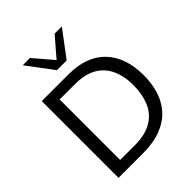

<svg xmlns="http://www.w3.org/2000/svg" viewBox="-263 -1115 1261 1261"><g transform="rotate(-45 368.0 -484.0)"><path d="M92.5 0Q92.5 -59.5 92.5 -114.5Q92.5 -169.5 92.5 -235.5V-474.5Q92.5 -542 92.5 -597.8Q92.5 -653.5 92.5 -713Q137.5 -713 178.5 -713Q219.5 -713 260 -713Q300.5 -713 343 -713Q425.5 -713 489.5 -689.2Q553.5 -665.5 597.2 -619.8Q641 -574 663.8 -508.5Q686.5 -443 686.5 -359.5Q686.5 -284 666.5 -218.8Q646.5 -153.5 602.8 -104.2Q559 -55 488.2 -27.5Q417.5 0 316 0Q273 0 236.5 0Q200 0 165.2 0Q130.5 0 92.5 0ZM183 -75.5H316.5Q418.5 -75.5 479 -112.8Q539.5 -150 566 -214.8Q592.5 -279.5 592.5 -361Q592.5 -423.5 576.8 -474.5Q561 -525.5 528.8 -562Q496.5 -598.5 446.2 -618Q396 -637.5 327.5 -637.5H183Q183 -594.5 183 -551.8Q183 -509 183 -458V-253Q183 -203 183 -160.5Q183 -118 183 -75.5ZM306.5 -786Q272.5 -832 238.5 -877.2Q204.5 -922.5 170.5 -967.5L237.5 -968.5Q269 -931.5 300.2 -895Q331.5 -858.5 364 -820.5H340Q372 -858 403 -894.2Q434 -930.5 465.5 -966.5H532.5Q499 -922 465.2 -877Q431.5 -832 397 -786Z"/></g></svg>

Font: Commissioner Thin
Style: Regular
Weight: 400
Version: Version 1.000